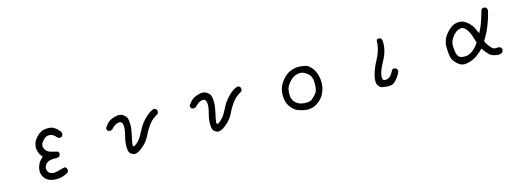

<svg xmlns="http://www.w3.org/2000/svg" viewBox="-5 -1361 6009 2217"><g transform="rotate(-15 3000.0 -252.5)"><path d="M465.8 66.4Q430.7 64.5 399.4 52.7Q368.2 41 347.7 16.6Q327.1 -7.8 319.3 -34.7Q311.5 -61.5 315.4 -93.8Q319.3 -126 335.9 -158.2Q352.5 -190.4 391.6 -225.6Q364.3 -258.8 352.5 -292Q340.8 -325.2 343.8 -359.4Q346.7 -393.6 359.4 -418Q372.1 -442.4 397.9 -470.2Q423.8 -498 459.5 -514.6Q495.1 -531.2 554.2 -527.3Q613.3 -523.4 663.1 -460Q680.7 -442.4 678.7 -415L668.9 -395.5Q655.3 -383.8 633.8 -385.7L614.3 -395.5Q588.9 -426.8 565.9 -437.5Q543 -448.2 514.2 -446.3Q485.4 -444.3 451.2 -407.2Q417 -370.1 421.9 -338.9Q426.8 -307.6 445.3 -287.1Q463.9 -266.6 498 -257.8Q532.2 -249 579.1 -235.4Q590.8 -221.7 588.9 -200.2L579.1 -180.7Q559.6 -167 534.2 -168.9Q471.7 -172.9 441.4 -156.2Q411.1 -139.6 400.4 -115.2Q389.6 -90.8 395.5 -63.5Q401.4 -36.1 430.7 -21Q460 -5.9 507.8 -17.1Q555.7 -28.3 602.5 -42L622.1 -32.2Q633.8 -15.6 631.8 5.9L622.1 25.4Q588.9 46.9 549.8 57.6Q510.7 68.4 465.8 66.4Z M1427.7 19.5Q1410.2 18.6 1384.3 1.5Q1358.4 -15.6 1356 -76.7Q1353.5 -137.7 1374.5 -215.3Q1395.5 -293 1388.2 -339.4Q1380.9 -385.7 1337.4 -379.4Q1293.9 -373 1254.9 -327.1Q1241.2 -313.5 1219.7 -312.5L1198.2 -318.4Q1184.6 -332 1183.6 -353.5Q1225.6 -419.9 1267.6 -438.5Q1309.6 -457 1347.7 -461.9Q1385.7 -466.8 1416.5 -446.3Q1447.3 -425.8 1456.5 -399.4Q1465.8 -373 1466.3 -321.8Q1466.8 -270.5 1450.2 -200.7Q1433.6 -130.9 1430.2 -96.2Q1426.8 -61.5 1447.8 -71.3Q1468.8 -81.1 1495.1 -107.9Q1521.5 -134.8 1541.5 -170.9Q1561.5 -207 1581.1 -244.6Q1600.6 -282.2 1628.9 -316.4Q1657.2 -350.6 1692.9 -380.9Q1728.5 -411.1 1773.4 -426.8L1795.9 -419.9Q1811.5 -406.2 1811.5 -382.8L1804.7 -362.3Q1771.5 -342.8 1742.2 -320.3Q1712.9 -297.9 1679.7 -252Q1646.5 -206.1 1620.1 -149.4Q1593.8 -92.8 1550.8 -52.7Q1507.8 -12.7 1483.4 2Q1459 16.6 1427.7 19.5Z M2427.7 19.5Q2410.2 18.6 2384.3 1.5Q2358.4 -15.6 2356 -76.7Q2353.5 -137.7 2374.5 -215.3Q2395.5 -293 2388.2 -339.4Q2380.9 -385.7 2337.4 -379.4Q2293.9 -373 2254.9 -327.1Q2241.2 -313.5 2219.7 -312.5L2198.2 -318.4Q2184.6 -332 2183.6 -353.5Q2225.6 -419.9 2267.6 -438.5Q2309.6 -457 2347.7 -461.9Q2385.7 -466.8 2416.5 -446.3Q2447.3 -425.8 2456.5 -399.4Q2465.8 -373 2466.3 -321.8Q2466.8 -270.5 2450.2 -200.7Q2433.6 -130.9 2430.2 -96.2Q2426.8 -61.5 2447.8 -71.3Q2468.8 -81.1 2495.1 -107.9Q2521.5 -134.8 2541.5 -170.9Q2561.5 -207 2581.1 -244.6Q2600.6 -282.2 2628.9 -316.4Q2657.2 -350.6 2692.9 -380.9Q2728.5 -411.1 2773.4 -426.8L2795.9 -419.9Q2811.5 -406.2 2811.5 -382.8L2804.7 -362.3Q2771.5 -342.8 2742.2 -320.3Q2712.9 -297.9 2679.7 -252Q2646.5 -206.1 2620.1 -149.4Q2593.8 -92.8 2550.8 -52.7Q2507.8 -12.7 2483.4 2Q2459 16.6 2427.7 19.5Z M3487.3 41Q3434.6 37.1 3387.7 20.5Q3340.8 3.9 3307.6 -34.7Q3274.4 -73.2 3262.2 -117.2Q3250 -161.1 3252.9 -213.9Q3255.9 -266.6 3279.8 -312.5Q3303.7 -358.4 3344.7 -397.5Q3385.7 -436.5 3437.5 -452.1Q3489.3 -467.8 3534.2 -462.9Q3579.1 -458 3605.5 -450.2Q3631.8 -442.4 3665 -403.3Q3698.2 -364.3 3712.9 -307.6Q3727.5 -251 3723.6 -200.2Q3719.7 -149.4 3699.7 -102.5Q3679.7 -55.7 3641.1 -21Q3602.5 13.7 3566.4 27.3Q3530.3 41 3487.3 41ZM3563.5 -57.6Q3582 -74.2 3602.1 -94.2Q3622.1 -114.3 3631.8 -135.7Q3641.6 -157.2 3643.6 -185.5Q3645.5 -213.9 3645.5 -246.1Q3645.5 -278.3 3633.8 -307.6Q3622.1 -336.9 3587.9 -361.3Q3553.7 -385.7 3522.9 -389.2Q3492.2 -392.6 3455.1 -378.9Q3418 -365.2 3381.3 -323.7Q3344.7 -282.2 3335.9 -245.1Q3327.1 -208 3331.1 -163.1Q3335 -118.2 3365.2 -86.9Q3395.5 -55.7 3432.6 -46.9Q3469.7 -38.1 3505.9 -40Q3542 -42 3563.5 -57.6Z M4446.3 21.5Q4418.9 17.6 4391.6 14.6Q4364.3 11.7 4340.8 -22.5Q4317.4 -56.6 4335.9 -136.2Q4354.5 -215.8 4409.2 -316.4Q4463.9 -417 4465.8 -530.3Q4481.4 -542 4502.9 -540L4522.5 -530.3Q4538.1 -493.2 4527.3 -421.9Q4516.6 -350.6 4468.8 -263.7Q4420.9 -176.8 4413.1 -123.5Q4405.3 -70.3 4425.8 -61.5Q4446.3 -52.7 4480.5 -65.9Q4514.6 -79.1 4547.9 -149.4Q4561.5 -161.1 4583 -159.2L4602.5 -149.4Q4616.2 -133.8 4612.3 -110.4Q4592.8 -66.4 4559.6 -27.3Q4526.4 11.7 4501 17.6Q4475.6 23.4 4446.3 21.5Z M5366.2 3.9Q5336.9 0 5312.5 -16.1Q5288.1 -32.2 5262.2 -63.5Q5236.3 -94.7 5229.5 -146.5Q5222.7 -198.2 5223.6 -249Q5224.6 -299.8 5245.1 -341.8Q5265.6 -383.8 5307.1 -424.8Q5348.6 -465.8 5387.7 -476.6Q5426.8 -487.3 5463.9 -481.4Q5501 -475.6 5543 -436.5Q5585 -397.5 5598.6 -365.2Q5612.3 -333 5629.9 -297.9Q5663.1 -358.4 5685.5 -424.8Q5708 -491.2 5727.5 -558.6Q5743.2 -572.3 5764.6 -570.3L5785.2 -560.5Q5796.9 -544.9 5794.9 -522.5Q5775.4 -436.5 5742.7 -354.5Q5710 -272.5 5661.1 -196.3Q5670.9 -165 5699.2 -129.9Q5727.5 -94.7 5741.2 -87.4Q5754.9 -80.1 5810.5 -83L5830.1 -73.2Q5841.8 -57.6 5839.8 -36.1L5830.1 -15.6Q5804.7 2 5771 -1Q5737.3 -3.9 5703.6 -18.1Q5669.9 -32.2 5608.4 -120.1Q5538.1 -47.9 5478.5 -22Q5418.9 3.9 5366.2 3.9ZM5454.1 -92.8Q5491.2 -108.4 5522.5 -138.7Q5553.7 -168.9 5573.2 -204.1Q5557.6 -256.8 5542 -299.8Q5526.4 -342.8 5497.1 -378.9Q5467.8 -415 5430.7 -407.2Q5393.6 -399.4 5362.3 -370.1Q5331.1 -340.8 5313.5 -302.7Q5295.9 -264.6 5298.8 -225.6Q5301.8 -186.5 5305.7 -158.2Q5309.6 -129.9 5326.2 -107.4Q5342.8 -85 5386.7 -82.5Q5430.7 -80.1 5454.1 -92.8Z"/></g></svg>

Font: NaikaiFont
Style: Regular-Lite
Weight: 400
Version: Version 1.67